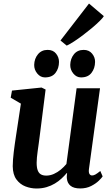

<svg xmlns="http://www.w3.org/2000/svg" viewBox="-20 -1068 643 1098"><path d="M188.4 10Q156.7 10 125.8 -1.8Q94.9 -13.6 74.2 -41.4Q53.5 -69.2 52.8 -117.3Q52.8 -134.8 54.4 -155.7Q56 -176.7 58.8 -199.8Q61.7 -223 65 -246.8Q68.4 -270.6 71.9 -293.2L99.5 -475.3L41.2 -509.3L48.6 -550L217.6 -567.4L240.8 -556L207 -289.2Q204.5 -267.7 201.4 -246.2Q198.3 -224.8 195.6 -204.9Q192.9 -185 191.2 -167.9Q189.6 -150.7 189.6 -137.4Q189.6 -109.7 195.8 -93.6Q202 -77.4 214.2 -70.6Q226.4 -63.8 244.6 -63.8Q266.7 -63.8 288 -73.3Q309.3 -82.8 327.7 -98.1Q346.1 -113.4 359.8 -130.4L418.1 -563.4H552L488.7 -101.4Q486.2 -82.1 491.5 -73.4Q496.7 -64.6 506.7 -64.6Q515.6 -64.6 525.4 -70Q535.2 -75.3 553.6 -90.1L567 -59.3Q562.3 -51.3 545.4 -34.8Q528.4 -18.2 501.3 -4.3Q474.1 9.7 438.8 9.7Q402.2 9.7 383.6 -5.4Q365.1 -20.6 362.6 -46.3Q362.2 -48.9 362 -52.5Q361.8 -56.2 362 -60.4Q362.2 -64.7 362.7 -69.2Q363.2 -73.7 363.7 -77.6L362 -78.6Q348.7 -62.7 331.8 -47Q315 -31.2 293.6 -18.4Q272.3 -5.5 246.2 2.2Q220.2 10 188.4 10ZM237.1 -625.3Q211.3 -625.3 193.2 -647.4Q175 -669.5 175.5 -697.1Q176.5 -732.9 197.2 -757.8Q217.8 -782.7 252.4 -782.7Q283.7 -782.7 300.6 -761.4Q317.6 -740.1 317.4 -713.7Q317.3 -677.3 297.5 -651.3Q277.8 -625.3 237.1 -625.3ZM443.4 -625.3Q417.5 -625.3 399.4 -647.4Q381.2 -669.5 381.7 -697.1Q382.7 -732.9 402.9 -757.8Q423.1 -782.7 458.5 -782.7Q489.1 -782.7 506.6 -761.4Q524.2 -740.1 523.7 -713.7Q523.2 -677.3 503.2 -651.3Q483.3 -625.3 443.4 -625.3ZM325.9 -836.4 489 -1047.7 573.8 -975.7Q568.3 -965.8 550.5 -948.3Q532.8 -930.7 507.9 -909.6Q482.9 -888.6 455.8 -868Q428.6 -847.5 403.8 -831.2Q378.9 -814.9 361.6 -807.1Z"/></svg>

Font: Merriweather Light
Style: Italic
Weight: 300
Italic angle: -7.8°
Designer: Eben Sorkin
Foundry: Eben Sorkin
Version: Version 2.101